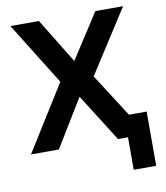

<svg xmlns="http://www.w3.org/2000/svg" viewBox="-94 -778 896 1034"><g transform="rotate(-10 354.0 -261.0)"><path d="M553 177.5V0H518V-119H676V177.5ZM22.5 0 246 -358 33.5 -700H189.5L339.5 -455L498 -700H649.5L428 -355L655.5 0H498.5L334 -260.5L175 0Z"/></g></svg>

Font: Geologica Roman Medium
Style: Regular
Weight: 500
Designer: Sindre Bremnes, Frode Helland
Foundry: Monokrom Skriftforlag AS
Version: Version 1.010;gftools[0.9.28]